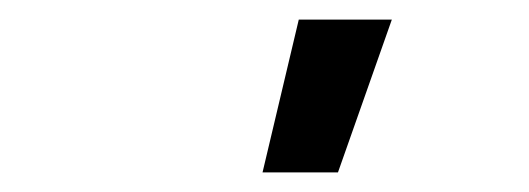

<svg xmlns="http://www.w3.org/2000/svg" viewBox="-20 -776 540 196"><path d="M248 -600 285 -756H380L325 -600Z"/></svg>

Font: Iosevka Term Curly SmBd Obl
Style: Regular
Weight: 600
Italic angle: -9°
Designer: Belleve Invis
Foundry: Belleve Invis
Version: Version 32.3.0